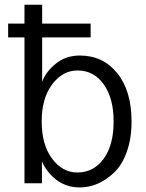

<svg xmlns="http://www.w3.org/2000/svg" viewBox="-20 -779 622 816"><path d="M157.2 -262.7Q157.2 -164.1 201.2 -105Q245.1 -45.9 308.6 -45.9Q377.9 -45.9 420.4 -104Q462.9 -162.1 462.9 -262.7Q462.9 -361.3 420.9 -420.4Q378.9 -479.5 309.6 -479.5Q246.1 -479.5 201.7 -420.4Q157.2 -361.3 157.2 -262.7ZM14.6 -620.1V-678.7H84V-758.8H159.2V-678.7H365.2V-620.1H159.2V-430.7Q172.9 -471.7 215.8 -507.3Q258.8 -543 319.3 -543Q418 -543 478.5 -467.8Q539.1 -392.6 539.1 -262.7Q539.1 -190.4 519 -134.3Q499 -78.1 465.8 -46.4Q432.6 -14.6 395.5 1.5Q358.4 17.6 319.3 17.6Q261.7 17.6 219.2 -15.1Q176.8 -47.9 158.2 -93.8V0H84V-620.1Z"/></svg>

Font: Batunionen A1
Style: Regular
Weight: 400
Designer: HanYang I&C Co.,Ltd.
Foundry: HanYang I&C Co.,Ltd.
Version: Version 2.50; ttfautohint (v1.6)